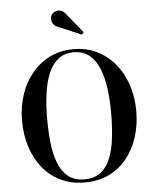

<svg xmlns="http://www.w3.org/2000/svg" viewBox="-64 -1042 890 1105"><g transform="rotate(-5 381.0 -489.5)"><path d="M304.5 -896Q280 -903.5 272 -926.8Q264 -950 275.5 -968.5Q282.5 -979.5 296.8 -985.2Q311 -991 327 -987.5Q343 -984 355.5 -967L449.5 -852.5L438 -839ZM381.5 10Q303.5 10 242.2 -19.5Q181 -49 138.5 -101.8Q96 -154.5 73.8 -224.2Q51.5 -294 51.5 -375Q51.5 -456 75 -525.8Q98.5 -595.5 142.2 -648.2Q186 -701 246.5 -730.5Q307 -760 381.5 -760Q456 -760 516.5 -730.5Q577 -701 620.8 -648.2Q664.5 -595.5 688 -525.8Q711.5 -456 711.5 -375Q711.5 -294 689.2 -224.2Q667 -154.5 624.5 -101.8Q582 -49 520.8 -19.5Q459.5 10 381.5 10ZM381.5 -742Q326.5 -742 290.5 -712.2Q254.5 -682.5 234 -631.2Q213.5 -580 205 -514Q196.5 -448 196.5 -375Q196.5 -302 203.5 -236Q210.5 -170 230 -118.8Q249.5 -67.5 286.2 -37.8Q323 -8 381.5 -8Q440 -8 476.5 -37.8Q513 -67.5 532.5 -118.8Q552 -170 559.2 -236Q566.5 -302 566.5 -375Q566.5 -448 558 -514Q549.5 -580 529 -631.2Q508.5 -682.5 472.5 -712.2Q436.5 -742 381.5 -742Z"/></g></svg>

Font: Bodoni* 11pt Medium
Style: Regular
Weight: 500
Version: Version 2.3